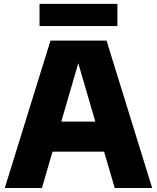

<svg xmlns="http://www.w3.org/2000/svg" viewBox="-20 -944 788 964"><path d="M4 0 233.5 -740H515L744 0H556L364 -657.5H382L190.5 0ZM180.5 -182.5 221 -333.5H526.5L566.5 -182.5ZM178.5 -813V-924.5H569.5V-813Z"/></svg>

Font: Encode Sans SC Condensed Thin ExtraBold
Style: Regular
Weight: 800
Version: Version 3.002